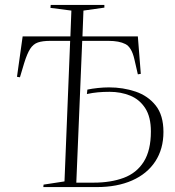

<svg xmlns="http://www.w3.org/2000/svg" viewBox="-20 -760 710 780"><path d="M265 -594H184Q153 -594 134 -587.5Q115 -581 102.5 -561.5Q90 -542 78 -503L61 -446L49 -448L72 -612H266L270 -717L185 -728L186 -740H404V-729L319 -717L315 -612H540L552 -460L540 -458L526 -519Q515 -568 489.5 -581Q464 -594 421 -594H314L290 -18H361Q430 -18 482.5 -37.5Q535 -57 564 -103Q593 -149 593 -226Q593 -285 570 -320.5Q547 -356 509 -371.5Q471 -387 425 -387Q400 -387 378 -385Q356 -383 333 -378L335 -396Q354 -400 377.5 -402.5Q401 -405 423 -405Q480 -405 530.5 -388Q581 -371 612.5 -331.5Q644 -292 644 -224Q644 -155 611 -104.5Q578 -54 517 -27Q456 0 373 0H156L157 -10L242 -23Z"/></svg>

Font: Display Extralight
Style: Italic
Weight: 200
Italic angle: -2°
Designer: Latin by Veronika Burian and Jose Scaglione. Greek by Irene Vlachou. Cyrillic by Vera Evstafieva
Foundry: TypeTogether
Version: Version 3.002